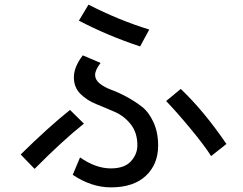

<svg xmlns="http://www.w3.org/2000/svg" viewBox="-20 -767 1040 821"><path d="M317.4 -678.7 358.4 -747.1Q488.3 -680.7 618.2 -640.6L579.1 -568.4Q440.4 -614.3 317.4 -678.7ZM291 -19.5 322.3 -93.8Q389.6 -46.9 454.1 -46.9Q511.7 -46.9 539.6 -77.1Q567.4 -107.4 567.4 -145.5Q567.4 -199.2 539.6 -234.9Q511.7 -270.5 471.7 -288.1Q431.6 -305.7 391.6 -321.8Q351.6 -337.9 323.7 -365.7Q295.9 -393.6 295.9 -436.5Q295.9 -480.5 334 -530.3L410.2 -498Q386.7 -467.8 386.7 -446.3Q386.7 -425.8 406.7 -409.7Q426.8 -393.6 456.5 -382.8Q486.3 -372.1 521.5 -353Q556.6 -334 586.4 -311Q616.2 -288.1 636.2 -244.6Q656.2 -201.2 656.2 -144.5Q656.2 -64.5 603.5 -15.1Q550.8 34.2 454.1 34.2Q371.1 34.2 291 -19.5ZM68.4 -106.4Q185.5 -221.7 279.3 -296.9L338.9 -238.3Q249 -167 127.9 -44.9ZM690.4 -335 752.9 -386.7Q851.6 -293 948.2 -151.4L882.8 -99.6Q854.5 -144.5 795.9 -215.3Q737.3 -286.1 690.4 -335Z"/></svg>

Font: Gothic A1 Medium
Style: Regular
Weight: 500
Designer: HanYang I&C Co.,Ltd.
Foundry: HanYang I&C Co.,Ltd.
Version: Version 2.50